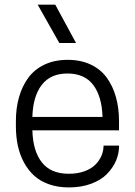

<svg xmlns="http://www.w3.org/2000/svg" viewBox="-20 -800 584 831"><path d="M495.1 -235.8H120.1Q122.6 -146 161.4 -96.9Q200.2 -47.9 277.8 -47.9Q315.9 -47.9 345.7 -58.8Q375.5 -69.8 393.1 -87.6Q410.6 -105.5 419.4 -126.5Q428.2 -147.5 428.2 -169.9H495.1V-166Q495.1 -134.3 481.7 -103.5Q468.3 -72.8 442.6 -46.6Q417 -20.5 374.3 -4.6Q331.5 11.2 277.8 11.2Q231 11.2 192.6 -2.2Q154.3 -15.6 127.9 -39.6Q101.6 -63.5 83.5 -97.2Q65.4 -130.9 57.1 -169.9Q48.8 -209 48.8 -253.9V-275.9Q48.8 -332 62.3 -379.4Q75.7 -426.8 102.5 -463.4Q129.4 -500 172.9 -520.5Q216.3 -541 272.9 -541Q329.6 -541 372.8 -520.5Q416 -500 442.4 -463.4Q468.8 -426.8 481.9 -379.4Q495.1 -332 495.1 -275.9ZM272 -481.9Q198.7 -481.9 160.6 -432.4Q122.6 -382.8 120.1 -293.9H423.8Q420.9 -383.3 383.3 -432.6Q345.7 -481.9 272 -481.9ZM143.1 -779.8H219.2L309.1 -613.8H236.8Z"/></svg>

Font: Cooper Hewitt
Style: Book
Weight: 705
Designer: Village Type and Design LLC
Foundry: Cooper Hewitt Smithsonian Design Museum
Version: 1.000